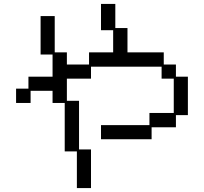

<svg xmlns="http://www.w3.org/2000/svg" viewBox="-20 -869 1040 979"><path d="M310 -344H248V-406H136V-344H62V-417H125V-478H248V-591H187V-787H259V-602H321V-540H434V-602H557V-715H495V-849H568V-726H630V-602H815V-540H877V-478H938V-282H877V-220H753V-159H495V-231H742V-293H866V-468H804V-529H444V-468H321V-355H383V-107H444V90H372V-97H310Z"/></svg>

Font: DotGothic16
Style: Regular
Weight: 400
Designer: Fontworks Inc.
Foundry: Fontworks Inc.
Version: Version 1.100